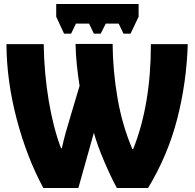

<svg xmlns="http://www.w3.org/2000/svg" viewBox="-20 -933 967 953"><path d="M259 -913V-850L298 -766H333L357 -816H422L446 -766H480L505 -816H569L593 -766H628L668 -850V-913ZM369 0 446 -274Q463 -212 496.5 -133.5Q530 -55 560 0H715Q813 -162 859.5 -342.5Q906 -523 912 -714H729Q729 -413 641 -193H637Q586 -313 563 -448Q540 -583 539 -715H355Q356 -661 361.5 -609Q367 -557 375 -507L327 -346Q316 -310 305.5 -272.5Q295 -235 287 -197H283Q245 -296 222 -432.5Q199 -569 197 -714H12Q13 -531 63 -341.5Q113 -152 195 0Z"/></svg>

Font: Noto Sans UI SemiCondensed Black
Style: Regular
Weight: 900
Width: 4
Designer: Monotype Design Team
Foundry: Monotype Imaging Inc.
Version: 1.001